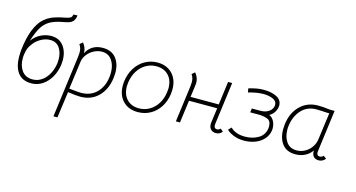

<svg xmlns="http://www.w3.org/2000/svg" viewBox="-99 -1173 3449 1861"><g transform="rotate(15 1625.5 -242.5)"><path d="M40 -215Q40 -240 41 -253Q41 -259 43 -282Q45 -305 49.5 -332Q54 -359 61 -392Q82 -488 124 -555Q166 -622 242 -657Q294 -678 367 -692Q407 -699 423.5 -708.5Q440 -718 442 -743L483 -745Q481 -710 460 -684Q445 -668 423.5 -661Q402 -654 360 -646Q279 -631 233 -603Q187 -575 158 -526.5Q129 -478 100 -388Q137 -438 187.5 -462.5Q238 -487 291 -487Q370 -487 414 -430.5Q458 -374 458 -287Q458 -266 455 -243Q446 -175 414 -118Q382 -61 331.5 -27Q281 7 220 7Q129 7 84.5 -52Q40 -111 40 -215ZM417 -285Q417 -354 385 -400.5Q353 -447 291 -447Q242 -447 196 -420Q150 -393 125 -356Q106 -333 96 -308Q86 -283 81 -247Q78 -226 78 -206Q78 -130 115 -81.5Q152 -33 221 -33Q273 -33 314.5 -62.5Q356 -92 381.5 -140.5Q407 -189 415 -247Q417 -260 417 -285Z M982 -301Q982 -285 978 -249Q963 -132 892.5 -61.5Q822 9 712 9Q671 9 587 -3L551 260H511L593 -362Q596 -385 596 -402Q596 -427 590.5 -445Q585 -463 573 -481L602 -506Q620 -486 629.5 -460Q639 -434 638 -407Q689 -505 804 -505Q891 -505 936.5 -448.5Q982 -392 982 -301ZM937 -247Q940 -270 940 -292Q940 -368 904.5 -417.5Q869 -467 805 -467Q767 -467 729.5 -449Q692 -431 665 -399.5Q638 -368 629 -328L590 -39Q686 -29 708 -29Q805 -29 865 -89Q925 -149 937 -247Z M1083 -204Q1083 -226 1086 -248Q1096 -323 1133 -381.5Q1170 -440 1227.5 -472.5Q1285 -505 1353 -505Q1446 -505 1502 -446Q1558 -387 1558 -289Q1558 -268 1555 -245Q1545 -170 1508.5 -112.5Q1472 -55 1414.5 -23Q1357 9 1288 9Q1194 9 1138.5 -49Q1083 -107 1083 -204ZM1515 -253Q1518 -273 1518 -292Q1518 -372 1473 -419.5Q1428 -467 1351 -467Q1294 -467 1246 -439Q1198 -411 1166.5 -360.5Q1135 -310 1126 -245Q1123 -224 1123 -206Q1123 -125 1168 -77Q1213 -29 1290 -29Q1347 -29 1395.5 -57Q1444 -85 1475.5 -136Q1507 -187 1515 -253Z M2044 -63Q2044 -45 2052.5 -36.5Q2061 -28 2075 -28Q2093 -28 2108 -45L2136 -21Q2111 10 2073 10Q2041 10 2022 -9.5Q2003 -29 2003 -63Q2003 -73 2004 -78L2024 -226H1741L1711 0H1670L1718 -363Q1721 -387 1721 -405Q1721 -430 1715.5 -447Q1710 -464 1698 -482L1727 -507Q1747 -485 1757 -455Q1767 -425 1763 -394L1746 -266H2029L2060 -500H2101L2045 -75Q2044 -71 2044 -63Z M2179 -53 2208 -82Q2258 -30 2354 -30Q2428 -30 2486 -63.5Q2544 -97 2554 -167Q2555 -174 2555 -185Q2555 -241 2516.5 -256Q2478 -271 2431 -271H2343L2349 -311H2432Q2475 -311 2503.5 -325.5Q2532 -340 2545 -361Q2558 -382 2558 -403Q2558 -440 2518 -458Q2478 -476 2422 -476Q2357 -476 2272 -451L2265 -491Q2312 -504 2344.5 -510Q2377 -516 2417 -516Q2494 -516 2546 -489Q2598 -462 2598 -406Q2598 -376 2579.5 -344Q2561 -312 2528 -294Q2559 -282 2576.5 -248.5Q2594 -215 2594 -177Q2594 -164 2593 -158Q2586 -106 2551.5 -67.5Q2517 -29 2465 -9.5Q2413 10 2356 10Q2297 10 2250.5 -8.5Q2204 -27 2179 -53Z M3170 -27Q3158 -10 3140 -1.5Q3122 7 3105 7Q3069 7 3051 -14Q3033 -35 3035 -74Q3009 -35 2965.5 -13Q2922 9 2870 9Q2783 9 2738.5 -47.5Q2694 -104 2694 -195Q2694 -220 2697 -247Q2712 -364 2783.5 -434.5Q2855 -505 2964 -505Q3018 -505 3081 -496H3130L3075 -77Q3074 -73 3074 -65Q3074 -31 3105 -31Q3115 -31 3125.5 -36.5Q3136 -42 3140 -49ZM3086 -460Q3070 -459 3015 -463L2958 -465Q2865 -465 2807.5 -402.5Q2750 -340 2737 -245Q2734 -224 2734 -204Q2734 -130 2769 -80.5Q2804 -31 2872 -31Q2920 -31 2960.5 -55.5Q3001 -80 3024 -119Q3043 -148 3049 -187Z"/></g></svg>

Font: Bellota Light
Style: Italic
Weight: 300
Italic angle: -7.5°
Designer: Kemie Guaida
Foundry: Kemie Guaida
Version: Version 4.001